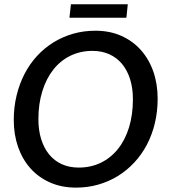

<svg xmlns="http://www.w3.org/2000/svg" viewBox="-20 -872 790 900"><path d="M719 -409.5Q719 -349.5 706 -295Q693 -240.5 668.8 -194.2Q644.5 -148 610 -110.8Q575.5 -73.5 533 -47.2Q490.5 -21 441 -6.8Q391.5 7.5 336.5 7.5Q269 7.5 214.8 -16.5Q160.5 -40.5 122.8 -82.8Q85 -125 64.8 -183Q44.5 -241 44.5 -309.5Q44.5 -370 57.8 -424.5Q71 -479 95 -525.5Q119 -572 153.5 -609.5Q188 -647 230.5 -673.2Q273 -699.5 322.5 -713.8Q372 -728 427 -728Q494.5 -728 548.5 -704Q602.5 -680 640.5 -637.2Q678.5 -594.5 698.8 -536.2Q719 -478 719 -409.5ZM603 -407Q603 -458.5 590 -500.2Q577 -542 552.5 -571.8Q528 -601.5 492.8 -617.5Q457.5 -633.5 413.5 -633.5Q357 -633.5 310.2 -610.8Q263.5 -588 230.2 -546Q197 -504 178.5 -444.8Q160 -385.5 160 -313Q160 -261.5 173 -219.8Q186 -178 210.2 -148.2Q234.5 -118.5 269.5 -102.5Q304.5 -86.5 349 -86.5Q406 -86.5 452.8 -109.2Q499.5 -132 533 -173.8Q566.5 -215.5 584.8 -274.8Q603 -334 603 -407ZM312.5 -852H579L572.5 -789H305.5Z"/></svg>

Font: Lato SemiBold
Style: Italic
Weight: 600
Italic angle: -7°
Designer: Lukasz Dziedzic with Adam Twardoch and Botio Nikoltchev
Foundry: tyPoland Lukasz Dziedzic
Version: Version 2.015; 2015-08-06; http://www.latofonts.com/